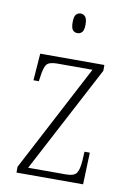

<svg xmlns="http://www.w3.org/2000/svg" viewBox="-84 -796 585 849"><g transform="rotate(10 208.0 -371.0)"><path d="M51 0V-26L303 -506H145Q107 -506 96.5 -490.5Q86 -475 81 -435L78 -415H54L63 -536H351V-510L98 -30H267Q304 -30 315 -46Q326 -62 329 -103L331 -143H355L350 0ZM209 -654Q196 -654 188 -663Q180 -672 180 -698Q180 -723 188 -732.5Q196 -742 209 -742Q221 -742 229.5 -732.5Q238 -723 238 -698Q238 -672 229.5 -663Q221 -654 209 -654Z"/></g></svg>

Font: Noto Serif Lao Condensed ExtraLight
Style: Regular
Weight: 200
Width: 3
Designer: Monotype Design Team
Foundry: Monotype Imaging Inc.
Version: Version 2.003; ttfautohint (v1.8.4.7-5d5b)